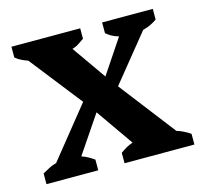

<svg xmlns="http://www.w3.org/2000/svg" viewBox="-80 -588 719 677"><g transform="rotate(-15 280.0 -250.0)"><path d="M343 -268 501 -63Q527 -55 550 -39V0H295V-38Q306 -46 317.5 -52.5Q329 -59 341 -63L246 -199L154 -63Q168 -58 178.5 -52Q189 -46 199 -39V0H10V-39Q24 -47 35.5 -53Q47 -59 62 -63L210 -247L61 -437Q47 -442 36 -447.5Q25 -453 16 -461V-500H267V-462Q255 -454 245.5 -447.5Q236 -441 222 -437L309 -313L392 -437Q375 -442 365 -448Q355 -454 347 -461V-500H532V-461Q522 -454 510 -448Q498 -442 480 -437Z"/></g></svg>

Font: PTSerif
Style: Bold
Weight: 700
Designer: A.Korolkova, O.Umpeleva, V.Yefimov
Foundry: ParaType Ltd
Version: Version 1.000W OFL; ttfautohint (v1.2) -l 8 -r 50 -G 200 -x 